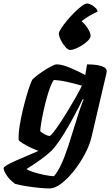

<svg xmlns="http://www.w3.org/2000/svg" viewBox="-86 -863 632 1083"><path d="M193 200Q171 200 134.5 196.5Q98 193 61 187Q24 181 -1 174Q-33 150 -49 125Q-65 100 -66 85Q-64 78 -45 67Q-26 56 3.5 43Q33 30 66.5 16Q100 2 131 -12Q108 -20 82.5 -32.5Q57 -45 39 -56.5Q21 -68 19 -75Q18 -111 25 -154.5Q32 -198 42.5 -242Q53 -286 64 -323.5Q75 -361 84 -385Q93 -409 96 -413Q102 -421 120 -435Q138 -449 161 -464Q184 -479 204 -489.5Q224 -500 234 -500Q262 -500 307 -481.5Q352 -463 395 -440L405 -500Q415 -500 433 -499Q451 -498 470 -494.5Q489 -491 502.5 -483Q516 -475 516 -460Q516 -455 514 -448L430 -89Q419 -43 392 7.5Q365 58 330 102Q295 146 259 173Q223 200 193 200ZM193 -96Q199 -96 216 -117.5Q233 -139 256 -174Q279 -209 302.5 -248Q326 -287 346 -322.5Q366 -358 376 -380Q326 -394 289 -402Q252 -410 218 -412Q208 -400 197 -371Q186 -342 176 -304.5Q166 -267 158 -230Q150 -193 145.5 -163.5Q141 -134 141 -123Q151 -113 168 -104.5Q185 -96 193 -96ZM218 131Q238 109 258 67Q278 25 301 -45L360 -233Q369 -258 375.5 -276.5Q382 -295 386 -301L381 -304Q359 -259 332 -208.5Q305 -158 277 -112Q249 -66 224 -35Q205 -11 175 13Q145 37 114.5 57.5Q84 78 63 91Q75 99 103.5 108Q132 117 163.5 123.5Q195 130 218 131ZM310 -581Q298 -581 283 -598Q268 -615 257 -637Q246 -659 246 -674Q246 -683 259 -703Q272 -723 291.5 -746.5Q311 -770 333.5 -792.5Q356 -815 375 -829Q394 -843 405 -843Q417 -843 431 -835Q445 -827 455 -816Q465 -805 464 -797Q444 -789 417.5 -773Q391 -757 374 -743Q391 -730 408 -704.5Q425 -679 425 -661Q425 -649 411.5 -635Q398 -621 378.5 -608.5Q359 -596 340 -588.5Q321 -581 310 -581Z"/></svg>

Font: Texturina ExtraBold
Style: Italic
Weight: 800
Italic angle: -11°
Designer: Guillermo Torres Carreño
Foundry: Omnibus-Type
Version: Version 1.002; ttfautohint (v1.8.3)